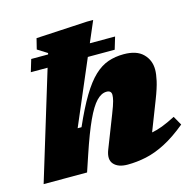

<svg xmlns="http://www.w3.org/2000/svg" viewBox="-110 -858 990 984"><g transform="rotate(-15 385.0 -366.0)"><path d="M265.5 -86.5 236.5 0H6L180 -571H91L110.5 -636H200L202 -643L150.5 -675.5L164.5 -732L436.5 -747H469L421.5 -636H555.5L536 -571H393.5L248.5 -231.5H269Q310 -324.5 346 -384.2Q382 -444 417.2 -477.2Q452.5 -510.5 490.8 -523.8Q529 -537 574 -537Q642.5 -537 676.2 -503.2Q710 -469.5 710 -419.5Q710 -395.5 702.2 -360.5Q694.5 -325.5 672.5 -269L611.5 -112Q637.5 -116.5 667.8 -128Q698 -139.5 739 -160.5L766 -112.5Q704 -61.5 650 -33.8Q596 -6 546.5 4.5Q497 15 448.5 15Q398.5 15 375.5 -10.8Q352.5 -36.5 371.5 -85L438 -255.5Q455.5 -300 460.2 -319.2Q465 -338.5 465 -350.5Q465 -374 439.5 -374Q412 -374 385.8 -346.8Q359.5 -319.5 330.5 -256.8Q301.5 -194 265.5 -86.5Z"/></g></svg>

Font: Newsreader Caption ExtraBold
Style: Italic
Weight: 800
Italic angle: -17°
Designer: Hugues Gentile
Foundry: Production Type
Version: Version 1.001